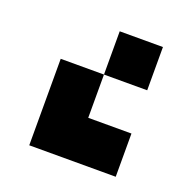

<svg xmlns="http://www.w3.org/2000/svg" viewBox="-92 -561 652 652"><g transform="rotate(20 234.5 -234.5)"><path d="M390.6 -468.8V-312.5H234.4V-156.2H390.6V0H78.1V-312.5H234.4V-468.8Z"/></g></svg>

Font: Sorena-Fanum Normal
Style: Regular
Weight: 400
Designer: Mohammad Darvishi
Version: Version 1.000;March 20, 2024;FontCreator 15.0.0.2958 64-bit